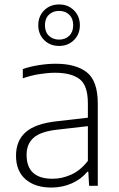

<svg xmlns="http://www.w3.org/2000/svg" viewBox="-20 -835 536 863"><path d="M211 8Q137.5 8 94.8 -29.2Q52 -66.5 52 -135Q52 -203 95.8 -241.2Q139.5 -279.5 235.5 -290L375 -306V-370Q375 -452 337 -480Q299 -508 228 -508Q197 -508 159 -502.2Q121 -496.5 82.5 -483V-524.5Q114.5 -536 154.5 -542.2Q194.5 -548.5 230.5 -548.5Q321.5 -548.5 370.5 -509.8Q419.5 -471 419.5 -369V0H380.5L377 -63H372.5Q345 -29.5 302.5 -10.8Q260 8 211 8ZM99.5 -139Q99.5 -31.5 216.5 -31.5Q258.5 -31.5 300.2 -50.2Q342 -69 375 -112V-268L236 -252Q163.5 -244 131.5 -216.2Q99.5 -188.5 99.5 -139ZM245.5 -628.5Q205 -628.5 178.5 -655Q152 -681.5 152 -721.5Q152 -762 178.5 -788.5Q205 -815 245.5 -815Q286 -815 312.5 -788.5Q339 -762 339 -721.5Q339 -681.5 312.5 -655Q286 -628.5 245.5 -628.5ZM245.5 -657Q273.5 -657 291.2 -674.2Q309 -691.5 309 -721.5Q309 -751.5 291.2 -768.8Q273.5 -786 245.5 -786Q217.5 -786 199.8 -768.8Q182 -751.5 182 -721.5Q182 -691.5 199.8 -674.2Q217.5 -657 245.5 -657Z"/></svg>

Font: Encode Sans XLt
Style: Regular
Weight: 200
Designer: Multiple Designers
Foundry: Impallari Type
Version: Version 3.002; ttfautohint (v1.8.3) -l 8 -r 50 -G 200 -x 14 